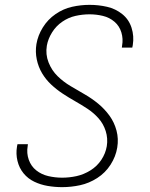

<svg xmlns="http://www.w3.org/2000/svg" viewBox="-20 -763 616 791"><path d="M236 8Q273 8 310 0Q347 -8 380.5 -29.5Q414 -51 435.5 -84.5Q457 -118 463 -155Q469 -191 460 -225Q451 -259 431 -286.5Q411 -314 385 -335.5Q359 -357 329.5 -374Q300 -391 270.5 -408.5Q241 -426 217 -449.5Q193 -473 180 -506Q167 -539 173 -575Q178 -603 194.5 -629.5Q211 -656 236.5 -673.5Q262 -691 291 -697.5Q320 -704 349 -704Q377 -704 404 -697.5Q431 -691 451.5 -673.5Q472 -656 480 -629.5Q488 -603 483 -575Q482 -571 482 -567H525Q526 -572 527 -577Q533 -614 522 -648.5Q511 -683 483.5 -705Q456 -727 421 -735Q386 -743 349 -743Q313 -743 277 -735Q241 -727 209 -705Q177 -683 156.5 -650Q136 -617 130 -581Q125 -549 131.5 -518Q138 -487 153.5 -461Q169 -435 191 -414.5Q213 -394 238 -377.5Q263 -361 289.5 -346Q316 -331 341 -314.5Q366 -298 386 -275.5Q406 -253 415.5 -223Q425 -193 420 -161Q415 -131 397.5 -104.5Q380 -78 352.5 -61Q325 -44 295.5 -37.5Q266 -31 236 -31Q207 -31 179 -37.5Q151 -44 129.5 -61Q108 -78 98.5 -105Q89 -132 94 -161Q95 -165 95 -169H52Q51 -164 50 -159Q45 -129 52 -100Q59 -71 77 -49Q95 -27 121 -14.5Q147 -2 176.5 3Q206 8 236 8Z"/></svg>

Font: Iosevka Sparkle XLtObl
Style: Regular
Weight: 200
Italic angle: -9°
Designer: Belleve Invis
Foundry: Belleve Invis
Version: Version 4.5.0; ttfautohint (v1.8.3)